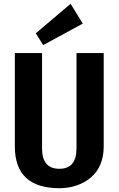

<svg xmlns="http://www.w3.org/2000/svg" viewBox="-20 -979 623 1009"><path d="M292 10Q176 10 117 -44.5Q58 -99 58 -210V-700H201V-199Q201 -146 223.5 -119Q246 -92 292 -92Q382 -92 382 -199V-700H525V-210Q525 -157 508 -116Q491 -75 459 -47.5Q427 -20 384.5 -5Q342 10 292 10ZM415 -855 207 -742 168 -804 351 -959Z"/></svg>

Font: Pathway Extreme Condensed
Style: Bold
Weight: 700
Width: 3
Version: Version 1.001;gftools[0.9.26]